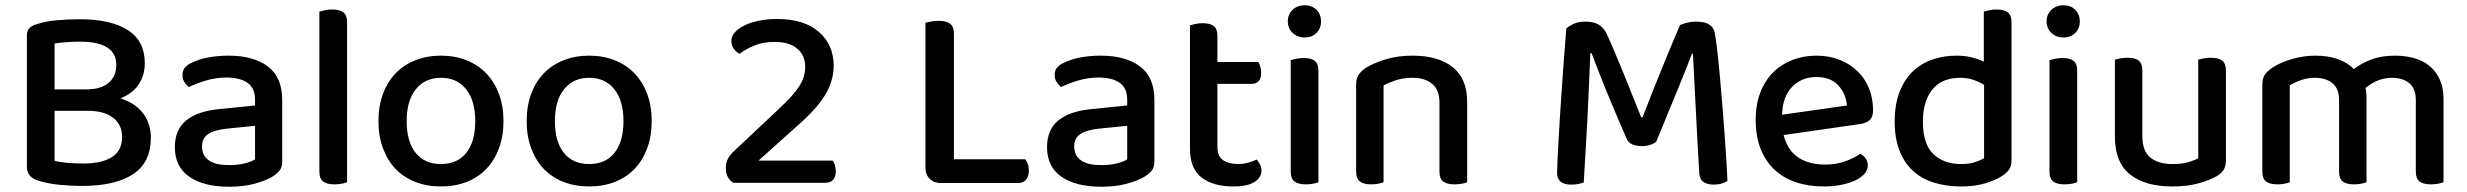

<svg xmlns="http://www.w3.org/2000/svg" viewBox="-20 -693 9354 728"><path d="M437 -320Q495 -301 523.5 -262Q552 -223 552 -171Q552 -77 484.5 -32.5Q417 12 291 12Q252 12 208.5 8Q165 4 128 -7Q82 -20 82 -60V-560Q82 -577 91.5 -586.5Q101 -596 118 -601Q152 -612 193.5 -616Q235 -620 283 -620Q400 -620 464.5 -579Q529 -538 529 -453Q529 -409 507 -374.5Q485 -340 437 -320ZM311 -273H187V-83Q208 -78 237 -75.5Q266 -73 295 -73Q366 -73 404.5 -97.5Q443 -122 443 -174Q443 -220 409 -246.5Q375 -273 311 -273ZM187 -354H306Q363 -354 392 -379Q421 -404 421 -447Q421 -535 283 -535Q254 -535 230 -533Q206 -531 187 -528Z M947 -89V-216L838 -205Q792 -200 769 -184.5Q746 -169 746 -137Q746 -104 771 -85.5Q796 -67 849 -67Q884 -67 910 -74Q936 -81 947 -89ZM1050 -314V-81Q1050 -58 1039.5 -45.5Q1029 -33 1011 -22Q985 -7 944 4Q903 15 849 15Q752 15 697.5 -23Q643 -61 643 -135Q643 -201 685.5 -236Q728 -271 808 -279L947 -293V-315Q947 -359 918.5 -379Q890 -399 839 -399Q799 -399 762 -388Q725 -377 696 -363Q686 -371 679 -382.5Q672 -394 672 -408Q672 -425 680.5 -436Q689 -447 707 -455Q735 -469 771 -475.5Q807 -482 847 -482Q940 -482 995 -441.5Q1050 -401 1050 -314Z M1191 -42V-649Q1198 -651 1211 -654Q1224 -657 1239 -657Q1268 -657 1282 -646Q1296 -635 1296 -609V-2Q1288 1 1275.5 3.5Q1263 6 1248 6Q1219 6 1205 -5Q1191 -16 1191 -42Z M1652 14Q1598 14 1554 -3.5Q1510 -21 1479.5 -53Q1449 -85 1432 -131Q1415 -177 1415 -234Q1415 -291 1432 -337Q1449 -383 1480 -415Q1511 -447 1555 -464.5Q1599 -482 1652 -482Q1705 -482 1749 -464.5Q1793 -447 1824 -414.5Q1855 -382 1872 -336.5Q1889 -291 1889 -234Q1889 -177 1872 -131Q1855 -85 1824.5 -53Q1794 -21 1750 -3.5Q1706 14 1652 14ZM1522 -234Q1522 -156 1556 -113.5Q1590 -71 1652 -71Q1714 -71 1748 -113.5Q1782 -156 1782 -234Q1782 -311 1747.5 -354.5Q1713 -398 1652 -398Q1592 -398 1557 -355Q1522 -312 1522 -234Z M2214 14Q2160 14 2116 -3.5Q2072 -21 2041.5 -53Q2011 -85 1994 -131Q1977 -177 1977 -234Q1977 -291 1994 -337Q2011 -383 2042 -415Q2073 -447 2117 -464.5Q2161 -482 2214 -482Q2267 -482 2311 -464.5Q2355 -447 2386 -414.5Q2417 -382 2434 -336.5Q2451 -291 2451 -234Q2451 -177 2434 -131Q2417 -85 2386.5 -53Q2356 -21 2312 -3.5Q2268 14 2214 14ZM2084 -234Q2084 -156 2118 -113.5Q2152 -71 2214 -71Q2276 -71 2310 -113.5Q2344 -156 2344 -234Q2344 -311 2309.5 -354.5Q2275 -398 2214 -398Q2154 -398 2119 -355Q2084 -312 2084 -234Z M2926 -621Q3029 -621 3085 -572Q3141 -523 3141 -444Q3141 -389 3111 -337Q3081 -285 3010 -222L2856 -84H3137Q3142 -78 3145.5 -67Q3149 -56 3149 -43Q3149 -22 3138.5 -11Q3128 0 3111 0H2760Q2732 -19 2732 -55Q2732 -75 2740 -91Q2748 -107 2762 -119L2930 -277Q2959 -304 2979 -326Q2999 -348 3011 -367Q3023 -386 3028 -403.5Q3033 -421 3033 -440Q3033 -482 3003.5 -508Q2974 -534 2917 -534Q2873 -534 2839.5 -520Q2806 -506 2784 -489Q2771 -496 2762 -508.5Q2753 -521 2753 -538Q2753 -555 2766 -570Q2779 -585 2802.5 -596.5Q2826 -608 2857.5 -614.5Q2889 -621 2926 -621Z M3547 1Q3521 1 3505 -15Q3489 -31 3489 -57V-607Q3497 -609 3510.5 -611.5Q3524 -614 3539 -614Q3568 -614 3582.5 -603Q3597 -592 3597 -564V-89H3868Q3873 -82 3877 -71Q3881 -60 3881 -46Q3881 -23 3870 -11Q3859 1 3841 1H3547Z M4254 -89V-216L4145 -205Q4099 -200 4076 -184.5Q4053 -169 4053 -137Q4053 -104 4078 -85.5Q4103 -67 4156 -67Q4191 -67 4217 -74Q4243 -81 4254 -89ZM4357 -314V-81Q4357 -58 4346.5 -45.5Q4336 -33 4318 -22Q4292 -7 4251 4Q4210 15 4156 15Q4059 15 4004.5 -23Q3950 -61 3950 -135Q3950 -201 3992.5 -236Q4035 -271 4115 -279L4254 -293V-315Q4254 -359 4225.5 -379Q4197 -399 4146 -399Q4106 -399 4069 -388Q4032 -377 4003 -363Q3993 -371 3986 -382.5Q3979 -394 3979 -408Q3979 -425 3987.5 -436Q3996 -447 4014 -455Q4042 -469 4078 -475.5Q4114 -482 4154 -482Q4247 -482 4302 -441.5Q4357 -401 4357 -314Z M4596 -137Q4596 -101 4617 -86Q4638 -71 4676 -71Q4693 -71 4712 -76Q4731 -81 4745 -88Q4752 -80 4757.5 -70Q4763 -60 4763 -46Q4763 -20 4736.5 -3Q4710 14 4656 14Q4581 14 4536.5 -19.5Q4492 -53 4492 -130V-597Q4499 -599 4512 -602Q4525 -605 4540 -605Q4569 -605 4582.5 -594Q4596 -583 4596 -557V-458H4751Q4755 -452 4758.5 -441Q4762 -430 4762 -418Q4762 -375 4725 -375H4596V-137Z M4979 -2Q4972 1 4959.5 3.5Q4947 6 4931 6Q4902 6 4888 -5Q4874 -16 4874 -42V-465Q4882 -467 4894.5 -470Q4907 -473 4923 -473Q4952 -473 4965.5 -462Q4979 -451 4979 -424ZM4927 -673Q4955 -673 4972 -655.5Q4989 -638 4989 -612Q4989 -586 4972 -568.5Q4955 -551 4927 -551Q4899 -551 4881 -568.5Q4863 -586 4863 -612Q4863 -638 4881 -655.5Q4899 -673 4927 -673Z M5438 -303Q5438 -352 5410.5 -375Q5383 -398 5336 -398Q5301 -398 5273.5 -389Q5246 -380 5226 -369V-2Q5219 1 5206.5 3.5Q5194 6 5179 6Q5150 6 5136 -5Q5122 -16 5122 -42V-372Q5122 -395 5131 -409Q5140 -423 5161 -437Q5189 -454 5234 -468Q5279 -482 5336 -482Q5433 -482 5488 -438.5Q5543 -395 5543 -307V-2Q5536 1 5523 3.5Q5510 6 5495 6Q5466 6 5452 -5Q5438 -16 5438 -42V-303Z M6206 -139Q6185 -139 6169.5 -145.5Q6154 -152 6148 -166Q6102 -272 6068.5 -354Q6035 -436 6015 -491H6010Q6007 -420 6004.5 -360.5Q6002 -301 5999 -244Q5996 -187 5992.5 -128Q5989 -69 5985 -1Q5977 2 5964.5 4.5Q5952 7 5938 7Q5884 7 5884 -37Q5884 -50 5885.5 -83Q5887 -116 5889.5 -161.5Q5892 -207 5895.5 -262Q5899 -317 5903 -373.5Q5907 -430 5911 -484.5Q5915 -539 5919 -585Q5927 -593 5945.5 -602Q5964 -611 5991 -611Q6023 -611 6042 -599.5Q6061 -588 6072 -565Q6088 -530 6105 -489.5Q6122 -449 6139 -407.5Q6156 -366 6172 -325Q6188 -284 6203 -248H6208Q6227 -298 6246.5 -347Q6266 -396 6284.5 -441Q6303 -486 6319.5 -526Q6336 -566 6350 -598Q6361 -603 6377 -607Q6393 -611 6410 -611Q6443 -611 6459.5 -601Q6476 -591 6481 -572Q6485 -554 6490 -512.5Q6495 -471 6500 -417Q6505 -363 6510 -302.5Q6515 -242 6519 -185.5Q6523 -129 6526 -81.5Q6529 -34 6530 -7Q6519 0 6506.5 3.5Q6494 7 6477 7Q6456 7 6440.5 -2Q6425 -11 6423 -36Q6419 -104 6415.5 -170Q6412 -236 6409 -295Q6406 -354 6403.5 -404Q6401 -454 6399 -489H6395Q6376 -438 6343.5 -359Q6311 -280 6260 -156Q6252 -149 6238 -144Q6224 -139 6206 -139Z M6743 -181Q6757 -124 6797.5 -96.5Q6838 -69 6901 -69Q6943 -69 6978 -82Q7013 -95 7034 -110Q7062 -94 7062 -65Q7062 -48 7049 -33.5Q7036 -19 7013.5 -8.5Q6991 2 6960.5 8Q6930 14 6895 14Q6837 14 6789.5 -2Q6742 -18 6708 -50Q6674 -82 6655.5 -129Q6637 -176 6637 -238Q6637 -298 6655 -343.5Q6673 -389 6704 -419.5Q6735 -450 6777 -466Q6819 -482 6867 -482Q6915 -482 6954.5 -466.5Q6994 -451 7022.5 -423.5Q7051 -396 7066.5 -358Q7082 -320 7082 -275Q7082 -250 7070 -238.5Q7058 -227 7035 -223ZM6737 -258 6983 -293Q6979 -338 6950 -369.5Q6921 -401 6867 -401Q6812 -401 6775.5 -364Q6739 -327 6737 -258Z M7502 -459V-649Q7509 -651 7522 -654Q7535 -657 7550 -657Q7579 -657 7593 -646Q7607 -635 7607 -609V-85Q7607 -64 7598 -50.5Q7589 -37 7570 -25Q7547 -10 7507.5 2Q7468 14 7417 14Q7360 14 7313 -0.5Q7266 -15 7233 -45.5Q7200 -76 7182 -122.5Q7164 -169 7164 -232Q7164 -297 7182.5 -344.5Q7201 -392 7233 -422.5Q7265 -453 7307.5 -467.5Q7350 -482 7399 -482Q7429 -482 7455.5 -475.5Q7482 -469 7502 -459ZM7503 -371Q7486 -382 7463 -390Q7440 -398 7412 -398Q7382 -398 7356.5 -389Q7331 -380 7312 -359.5Q7293 -339 7282 -307.5Q7271 -276 7271 -231Q7271 -147 7310.5 -109Q7350 -71 7416 -71Q7446 -71 7466.5 -77.5Q7487 -84 7503 -93Z M7856 -2Q7849 1 7836.5 3.5Q7824 6 7808 6Q7779 6 7765 -5Q7751 -16 7751 -42V-465Q7759 -467 7771.5 -470Q7784 -473 7800 -473Q7829 -473 7842.5 -462Q7856 -451 7856 -424ZM7804 -673Q7832 -673 7849 -655.5Q7866 -638 7866 -612Q7866 -586 7849 -568.5Q7832 -551 7804 -551Q7776 -551 7758 -568.5Q7740 -586 7740 -612Q7740 -638 7758 -655.5Q7776 -673 7804 -673Z M7999 -467Q8006 -469 8019 -471.5Q8032 -474 8047 -474Q8076 -474 8089.5 -463Q8103 -452 8103 -425V-178Q8103 -120 8133.5 -95.5Q8164 -71 8218 -71Q8253 -71 8277 -78Q8301 -85 8315 -93V-467Q8323 -469 8335.5 -471.5Q8348 -474 8363 -474Q8392 -474 8406 -463Q8420 -452 8420 -425V-88Q8420 -66 8413 -52Q8406 -38 8385 -25Q8359 -10 8316.5 2Q8274 14 8217 14Q8114 14 8056.5 -31.5Q7999 -77 7999 -176Z M9140 -313Q9140 -357 9115.5 -377.5Q9091 -398 9049 -398Q9021 -398 8995.5 -387.5Q8970 -377 8949 -359Q8951 -351 8952 -342Q8953 -333 8953 -324V-2Q8946 1 8933 3.5Q8920 6 8906 6Q8877 6 8863 -5Q8849 -16 8849 -42V-313Q8849 -357 8824 -377.5Q8799 -398 8757 -398Q8729 -398 8704 -389Q8679 -380 8662 -369V-2Q8655 1 8642.5 3.5Q8630 6 8615 6Q8586 6 8572 -5Q8558 -16 8558 -42V-372Q8558 -395 8567 -409Q8576 -423 8597 -437Q8626 -456 8670 -469Q8714 -482 8759 -482Q8806 -482 8843.5 -469Q8881 -456 8905 -431Q8933 -453 8971.5 -467.5Q9010 -482 9061 -482Q9100 -482 9134 -472.5Q9168 -463 9192.5 -442.5Q9217 -422 9231 -391Q9245 -360 9245 -317V-2Q9237 1 9224.5 3.5Q9212 6 9197 6Q9168 6 9154 -5Q9140 -16 9140 -42V-313Z"/></svg>

Font: Baloo 2 Latin Medium
Style: Regular
Weight: 500
Designer: Sarang Kulkarni and Ek Type
Foundry: Ek Type
Version: Version 1.001